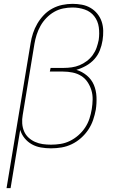

<svg xmlns="http://www.w3.org/2000/svg" viewBox="-20 -763 640 998"><path d="M14 215 139 -538Q143 -564 151.5 -590Q160 -616 174 -640Q188 -664 207.5 -684.5Q227 -705 252 -718.5Q277 -732 304 -737.5Q331 -743 357 -743Q382 -743 406 -738.5Q430 -734 450.5 -722Q471 -710 486 -691.5Q501 -673 508.5 -650.5Q516 -628 516.5 -603Q517 -578 513 -553Q509 -527 499 -501.5Q489 -476 470.5 -455.5Q452 -435 427 -421Q402 -407 377 -400Q407 -391 431.5 -370.5Q456 -350 468 -321.5Q480 -293 481.5 -259.5Q483 -226 478 -193Q473 -166 464 -139.5Q455 -113 439 -89Q423 -65 401 -45.5Q379 -26 353 -13.5Q327 -1 299.5 3.5Q272 8 245 8Q218 8 192.5 3.5Q167 -1 145.5 -13Q124 -25 108 -44.5Q92 -64 85 -88L35 215ZM245 -11Q270 -11 295 -15Q320 -19 343.5 -30.5Q367 -42 387.5 -60Q408 -78 422.5 -100Q437 -122 445 -146.5Q453 -171 457 -196Q461 -221 461.5 -246Q462 -271 455 -294Q448 -317 435 -336.5Q422 -356 402 -368.5Q382 -381 357.5 -386Q333 -391 308 -391H239L243 -410H312Q332 -410 353 -413Q374 -416 393.5 -424Q413 -432 431 -445.5Q449 -459 462 -477Q475 -495 482 -515Q489 -535 493 -555Q498 -589 493.5 -621.5Q489 -654 470 -678.5Q451 -703 420.5 -713.5Q390 -724 357 -724Q333 -724 308.5 -719Q284 -714 262 -701.5Q240 -689 221.5 -670Q203 -651 190.5 -628.5Q178 -606 170.5 -582.5Q163 -559 159 -535L98 -165Q94 -143 95.5 -121.5Q97 -100 105 -81Q113 -62 128 -48Q143 -34 162 -25.5Q181 -17 202 -14Q223 -11 245 -11Z"/></svg>

Font: Iosevka Etoile Thin
Style: Italic
Weight: 100
Italic angle: -9°
Designer: Belleve Invis
Foundry: Belleve Invis
Version: Version 22.1.2; ttfautohint (v1.8.4)